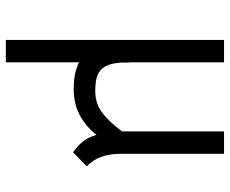

<svg xmlns="http://www.w3.org/2000/svg" viewBox="-85 -461 789 659"><g transform="rotate(90 309.5 -131.5)"><path d="M194 -506V-180H195Q192 -114 216 -87Q228 -74 246 -69Q264 -64 293 -64Q336 -64 367 -88Q398 -111 431 -156V-506H508V-151Q508 -74 551 -35L503 12Q473 -7 454 -39Q447 -55 443 -68Q380 10 288 10Q249 10 224 3Q210 -1 194 -8V243H117V-506Z"/></g></svg>

Font: Bellota
Style: Bold
Weight: 700
Designer: Kemie Guaida
Foundry: Kemie Guaida
Version: Version 4.001